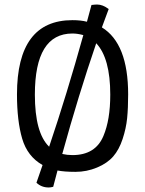

<svg xmlns="http://www.w3.org/2000/svg" viewBox="-20 -744 641 848"><path d="M195 84Q163 84 141 63L168 -15Q101 -53 78 -131.5Q55 -210 55 -327Q55 -655 300 -655Q337 -655 364 -648L384 -722Q400 -724 409 -724Q434 -724 460 -704L430 -623Q546 -552 546 -327Q546 -267 541.5 -222Q537 -177 521.5 -130Q506 -83 480 -53Q454 -23 408.5 -4Q363 15 313.5 15Q264 15 234 9L215 81Q204 84 195 84ZM134 -326Q134 -157 197 -96Q275 -327 348 -589Q322 -596 300 -596Q134 -596 134 -326ZM300 -59Q402 -59 437 -144Q467 -215 467 -326Q467 -487 405 -553Q326 -322 255 -64Q277 -59 300 -59Z"/></svg>

Font: Port Lligat Sans
Style: Regular
Weight: 400
Designer: Dario Muhafara, Eduardo Rodriguez Tunni
Foundry: Tipo
Version: Version 1.002